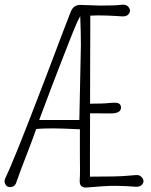

<svg xmlns="http://www.w3.org/2000/svg" viewBox="-21 -814 659 839"><path d="M325.7 -289.6 332.5 -615.7Q332.5 -672.9 329.6 -743.2Q316.9 -722.7 286.1 -644.5Q251.5 -555.7 235.4 -514.4Q219.2 -473.1 204.1 -433.1Q189 -393.1 176.8 -360.4Q164.6 -327.6 156.2 -305.7Q152.8 -295.9 150.4 -289.6ZM372.1 -42Q495.1 -42 535.2 -45.9Q577.6 -50.3 584.5 -48.3Q591.3 -46.4 595.7 -42Q606 -33.2 606 -22.7Q606 -12.2 596.9 -4.6Q587.9 2.9 571.3 2Q489.3 -4.4 428.5 -0.2Q367.7 3.9 356.7 5.4Q345.7 6.8 335.9 0.2Q326.2 -6.3 327.4 -26.1Q328.6 -45.9 328.6 -73.5Q328.6 -101.1 328.1 -132.3Q327.6 -211.4 328.1 -249Q245.1 -252.9 219.7 -252.9Q193.4 -252.9 183.1 -252.7Q172.9 -252.4 162.6 -252Q147.5 -251.5 137.2 -250Q116.7 -192.4 99.1 -147.5Q80.1 -98.1 72.3 -78.1Q53.7 -27.3 50.3 -17.1Q43.9 3.4 23.4 3.4Q10.7 3.4 4.9 -4.9Q-5.9 -19.5 2.4 -36.1Q10.7 -52.7 24.9 -85.9Q39.1 -119.1 57.1 -163.6Q75.2 -208 95.7 -261Q116.2 -314 137.9 -369.9Q159.7 -425.8 181.2 -482.2Q202.6 -538.6 222.2 -590.3Q259.8 -690.4 287.6 -761.2Q299.3 -792.5 329.1 -792.5L418 -789.6Q482.4 -789.6 504.9 -792.7Q527.3 -795.9 537.1 -786.9Q546.9 -777.8 546.9 -767.3Q546.9 -756.8 538.1 -749.3Q529.3 -741.7 513.9 -742.4Q498.5 -743.2 481.4 -744.4Q464.4 -745.6 444.8 -746.1Q404.3 -747.6 373.5 -745.6V-666.5Q373.5 -615.7 373 -562Q372.6 -419.9 372.6 -360.8Q431.6 -360.8 460.9 -364.3Q492.2 -367.2 500 -360.8Q507.8 -354.5 507.8 -343.8Q507.8 -316.9 457 -318.4Q447.3 -318.4 439 -318.4L400.4 -318.8H372.6L372.1 -147.5Z"/></svg>

Font: Pompiere
Style: Regular
Weight: 400
Designer: Karolina Lach
Foundry: Sorkin Type Co.
Version: Version 1.002